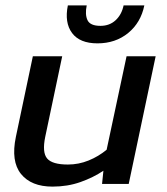

<svg xmlns="http://www.w3.org/2000/svg" viewBox="-20 -683 619 713"><path d="M342 -522Q276 -522 247.5 -560.5Q219 -599 232 -663H302Q295 -629 305 -608Q315 -587 353 -587Q387 -587 409.5 -608Q432 -629 439 -663H516Q503 -599 456 -560.5Q409 -522 342 -522ZM175 10Q96 10 58 -37Q20 -84 39 -175L102 -474H211L148 -175Q136 -117 155 -94.5Q174 -72 232 -72Q272 -72 309 -87Q346 -102 376 -127L450 -474H558L458 0H359L364 -49Q327 -24 279 -7Q231 10 175 10Z"/></svg>

Font: Kanit
Style: Italic
Weight: 400
Italic angle: -12°
Designer: Katatrad Team
Foundry: CadsonDemak
Version: Version 2.000; ttfautohint (v1.8.3)